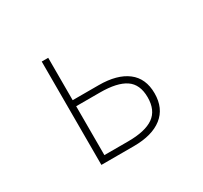

<svg xmlns="http://www.w3.org/2000/svg" viewBox="-107 -623 813 769"><g transform="rotate(-30 300.0 -239.0)"><path d="M161 0V-478H191V-282H311Q396 -282 442.5 -246.5Q489 -211 489 -142Q489 -73 442.5 -36.5Q396 0 311 0ZM191 -28H301Q380 -28 418.5 -55Q457 -82 457 -142Q457 -202 418.5 -228Q380 -254 301 -254H191Z"/></g></svg>

Font: Source Code Pro ExtraLight
Style: Regular
Weight: 200
Monospace: yes
Designer: Paul D. Hunt, Teo Tuominen
Foundry: Adobe Systems Incorporated
Version: Version 2.030;PS 1.000;hotconv 16.6.51;makeotf.lib2.5.65220